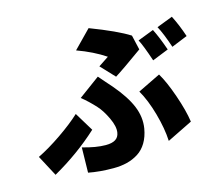

<svg xmlns="http://www.w3.org/2000/svg" viewBox="-113 -911 1268 1112"><g transform="rotate(-15 521.0 -355.5)"><path d="M862.9 -659.1Q889.6 -606.2 916.5 -528.1L818.9 -489Q785.9 -587.4 767 -622.2ZM988.6 -704.9Q1018.5 -646.3 1042.3 -574.9L946.7 -535.9Q916.9 -624.3 892.8 -668ZM587 -453.1 508.9 -535.9Q548.3 -562.5 570.7 -577.1Q498.6 -625.4 402.3 -660.2L505.7 -766Q665.8 -704.9 737.2 -659.1L757.5 -571Q640.3 -486.5 587 -453.1ZM286.2 41.9 289.1 -109Q368.6 -85.9 427.2 -85.9Q465.2 -85.9 485.4 -98.7Q505.7 -111.5 509.9 -138.1Q516 -174 490.9 -227.1Q465.9 -280.2 437.5 -311.1Q397.7 -354.8 357.2 -387.1L484.7 -480.8Q497.9 -464.8 520.4 -439.6Q543 -414.4 553.6 -402Q622.9 -320.7 650.2 -253.9Q677.6 -187.1 666.9 -121.1Q658.7 -73.2 637.8 -38.2Q616.8 -3.2 585.4 16.7Q554 36.6 517.2 45.8Q480.5 55 435.7 55Q353.3 55 286.2 41.9ZM937.9 -89.8 785.5 -14.9Q782 -89.8 756.4 -181.3Q730.8 -272.7 694.6 -334.9L830.3 -400.9Q862.6 -347.7 895.4 -252.8Q928.3 -158 937.9 -89.8ZM373.9 -192.1Q252.1 -80.3 101.2 5L34.8 -120Q101.6 -152.7 177.9 -205.1Q254.3 -257.5 305.4 -305Z"/></g></svg>

Font: Karasuma Gothic
Style: Italic
Weight: 900
Italic angle: -9.39999°
Designer: Rasmus Andersson / Ryoko Nishizuka
Foundry: Genbu
Version: Version 1.00